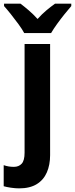

<svg xmlns="http://www.w3.org/2000/svg" viewBox="-66 -786 408 1046"><path d="M38.1 240.2Q17.6 240.2 -6.8 236.6Q-31.2 232.9 -45.9 228.5V113.8Q-31.7 118.7 -18.6 120.8Q-5.4 123 9.8 123Q36.1 123 52 106Q67.9 88.9 67.9 46.4V-546.4H207V59.1Q207 112.3 189.2 153.3Q171.4 194.3 134 217.3Q96.7 240.2 38.1 240.2ZM65.9 -606Q54.7 -627 34.9 -654.1Q15.1 -681.2 -6.1 -707.8Q-27.3 -734.4 -43.9 -752.9V-766.1H45.4Q66.4 -750.5 90.8 -729.5Q115.2 -708.5 138.7 -682.6Q163.1 -710 187.3 -730Q211.4 -750 233.9 -766.1H322.3V-752.9Q306.2 -734.4 285.2 -708.3Q264.2 -682.1 244.6 -655Q225.1 -627.9 212.4 -606Z"/></svg>

Font: Open Sans SemiCondensed
Style: Bold
Weight: 700
Width: 4
Designer: Monotype Design Team
Foundry: Monotype Imaging Inc.
Version: Version 3.003